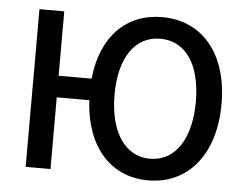

<svg xmlns="http://www.w3.org/2000/svg" viewBox="-53 -815 1142 894"><g transform="rotate(5 518.0 -368.5)"><path d="M670 13C856 13 980 -134 980 -371C980 -608 856 -750 670 -750C502 -750 387 -634 367 -436H213V-737H97V0H213V-335H365C377 -119 494 13 670 13ZM670 -88C552 -88 480 -199 480 -371C480 -544 552 -649 670 -649C789 -649 860 -544 860 -371C860 -199 789 -88 670 -88Z"/></g></svg>

Font: DAIFUKU Sans JP Medium
Style: Regular
Weight: 500
Designer: Original font ‘Source Han Sans JP’ : Ryoko NISHIZUKA  (kana, bopomofo & ideographs); Paul D. Hunt (Latin, Greek & Cyrill
Foundry: Daifuku
Version: Version 1.000